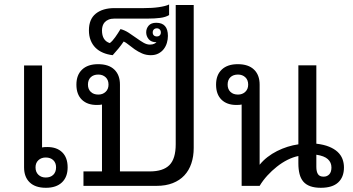

<svg xmlns="http://www.w3.org/2000/svg" viewBox="-20 -848 1609 876"><path d="M171.9 -549.3V-175.3Q174.3 -176.3 181.9 -176.8Q189.5 -177.2 195.8 -177.2Q239.3 -177.2 263.9 -153.1Q288.6 -128.9 288.6 -84.5Q288.6 -40.5 262.7 -15.9Q236.8 8.8 189.5 8.8Q141.1 8.8 115.5 -15.9Q89.8 -40.5 89.8 -84.5V-549.3ZM235.8 -84.5Q235.8 -105 223.1 -117.2Q210.4 -129.4 188.5 -129.4Q168.5 -129.4 155.3 -117.2Q142.1 -105 142.1 -84.5Q142.1 -63 155.3 -50.5Q168.5 -38.1 188.5 -38.1Q210.4 -38.1 223.1 -50.5Q235.8 -63 235.8 -84.5Z M360.8 -65.9H445.3V-371.1Q442.9 -370.1 435.3 -369.6Q427.7 -369.1 421.4 -369.1Q377.9 -369.1 353.3 -393.3Q328.6 -417.5 328.6 -461.9Q328.6 -505.9 354.5 -530.5Q380.4 -555.2 427.7 -555.2Q476.1 -555.2 501.7 -530.5Q527.3 -505.9 527.3 -461.9V-65.9H663.1Q724.1 -65.9 752.9 -94.7Q781.7 -123.5 781.7 -189.9V-825.2H863.8V-172.9Q863.8 -134.3 853 -102.3Q842.3 -70.3 821 -47.6Q799.8 -24.9 768.1 -12.5Q736.3 0 694.3 0H360.8ZM381.3 -461.9Q381.3 -441.4 394 -429Q406.7 -416.5 428.7 -416.5Q448.7 -416.5 461.9 -429Q475.1 -441.4 475.1 -461.9Q475.1 -483.4 461.9 -495.6Q448.7 -507.8 428.7 -507.8Q406.7 -507.8 394 -495.6Q381.3 -483.4 381.3 -461.9Z M693.8 -655.3Q669.9 -655.3 658.4 -669.2Q647 -683.1 647 -700.7Q647 -717.8 658.2 -731Q669.4 -744.1 692.9 -744.1Q746.1 -744.1 746.1 -684.1Q746.1 -668.5 741.5 -652.6Q736.8 -636.7 727.3 -624.3Q717.8 -611.8 702.9 -604Q688 -596.2 668 -596.2Q646.5 -596.2 628.2 -604.2Q609.9 -612.3 594.5 -623Q579.1 -633.8 566.7 -644Q554.2 -654.3 544.4 -658.7Q533.2 -642.1 520 -626Q506.8 -609.9 494.1 -596.2Q469.7 -599.1 449.7 -607.7Q429.7 -616.2 415.5 -630.4Q401.4 -644.5 393.6 -664.3Q385.7 -684.1 385.7 -709.5Q385.7 -760.7 417.2 -785.9Q448.7 -811 502 -811H635.7Q653.8 -811 671.1 -812Q688.5 -813 703.9 -815.2Q719.2 -817.4 731.7 -820.6Q744.1 -823.7 751.5 -827.6V-779.3Q735.8 -769.5 710.9 -766.4Q686 -763.2 656.2 -763.2H502.4Q486.3 -763.2 475.3 -758.5Q464.4 -753.9 457.8 -746.6Q451.2 -739.3 448.2 -729.5Q445.3 -719.7 445.3 -709.5Q445.3 -662.6 481 -651.4Q493.2 -660.6 505.6 -678.2Q518.1 -695.8 529.8 -715.3Q548.8 -710.4 566.9 -698.7Q585 -687 601.8 -674.8Q618.7 -662.6 634 -653.6Q649.4 -644.5 663.6 -644.5Q676.3 -644.5 683.8 -648.4Q691.4 -652.3 693.8 -655.3ZM676.8 -699.7Q676.8 -691.4 681.9 -686.5Q687 -681.6 695.8 -681.6Q703.6 -681.6 708.7 -686.5Q713.9 -691.4 713.9 -699.7Q713.9 -708.5 708.7 -713.6Q703.6 -718.8 695.8 -718.8Q687 -718.8 681.9 -713.6Q676.8 -708.5 676.8 -699.7Z M1018.6 -461.9Q1018.6 -441.4 1031.2 -429Q1043.9 -416.5 1065.9 -416.5Q1085.9 -416.5 1099.1 -429Q1112.3 -441.4 1112.3 -461.9Q1112.3 -483.4 1099.1 -495.6Q1085.9 -507.8 1065.9 -507.8Q1043.9 -507.8 1031.2 -495.6Q1018.6 -483.4 1018.6 -461.9ZM1423.3 -549.8V-192.4Q1457.5 -188.5 1481.4 -178.7Q1505.4 -168.9 1520.5 -154.8Q1535.6 -140.6 1542.5 -122.6Q1549.3 -104.5 1549.3 -84Q1549.3 -40 1522.9 -15.6Q1496.6 8.8 1443.8 8.8Q1415.5 8.8 1395.8 1.7Q1376 -5.4 1364 -19.3Q1352.1 -33.2 1346.7 -54.2Q1341.3 -75.2 1341.3 -103V-136.2Q1316.9 -131.3 1291.7 -118.7Q1266.6 -106 1243.4 -87.6Q1220.2 -69.3 1199.7 -46.9Q1179.2 -24.4 1164.6 0H1082.5V-371.1Q1080.1 -370.1 1072.5 -369.6Q1064.9 -369.1 1058.6 -369.1Q1015.1 -369.1 990.5 -393.3Q965.8 -417.5 965.8 -461.9Q965.8 -505.9 991.7 -530.5Q1017.6 -555.2 1064.9 -555.2Q1113.3 -555.2 1138.9 -530.5Q1164.6 -505.9 1164.6 -461.9V-96.2Q1180.2 -115.7 1200.4 -131.3Q1220.7 -147 1243.9 -158.7Q1267.1 -170.4 1291.7 -178.2Q1316.4 -186 1341.3 -189.5V-549.8ZM1492.2 -84Q1492.2 -106.9 1475.8 -121.8Q1459.5 -136.7 1423.3 -142.1V-86.9Q1423.3 -64.9 1430.7 -53.5Q1438 -42 1456.5 -42Q1472.2 -42 1482.2 -52.5Q1492.2 -63 1492.2 -84Z"/></svg>

Font: Noto Sans Southeast Asian
Style: Regular
Weight: 400
Designer: Monotype Design Team
Foundry: Monotype Imaging Inc.
Version: Version 1.06 uh; ttfautohint (v1.4.1)